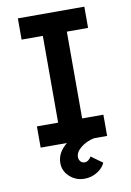

<svg xmlns="http://www.w3.org/2000/svg" viewBox="-98 -760 701 1024"><g transform="rotate(-10 252.5 -248.0)"><path d="M73 0V-115H188V-585H73V-700H433V-585H318V-115H433V0ZM275 204Q229 204 195.5 173.5Q162 143 162 100Q162 49 204.5 9.5Q247 -30 321 -51L362 0Q320 9 290 33Q260 57 260 84Q260 98 268.5 108Q277 118 292 118Q311 118 327 93L388 137Q376 165 344.5 184.5Q313 204 275 204Z"/></g></svg>

Font: Lexend Deca Medium
Style: Regular
Weight: 500
Designer: Bonnie Shaver-Troup, Thomas Jockin
Foundry: Lexend
Version: Version 1.008; ttfautohint (v1.8.4.7-5d5b)